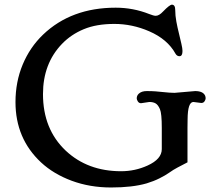

<svg xmlns="http://www.w3.org/2000/svg" viewBox="-20 -811 932 842"><path d="M862.8 -359.4 828.1 -363.8Q803.2 -363.8 802.7 -287.6Q802.2 -267.6 802.2 -250V-99.1L758.3 -76.2Q739.7 -66.4 722.7 -54.2Q705.6 -42 679.7 -29.1Q653.8 -16.1 623 -6.8Q560.5 11.2 467.3 11.2Q374 11.2 294.4 -18.3Q214.8 -47.9 160.2 -98.6Q47.9 -203.1 47.9 -363.3Q47.9 -452.1 79.6 -528.1Q111.3 -604 168.9 -659.2Q292.5 -777.3 487.3 -777.3Q564 -777.3 634.3 -749.5Q653.8 -741.7 663.1 -741.7Q677.7 -741.7 695.3 -760.7Q724.1 -790.5 733.9 -790.5Q748.5 -790.5 748.5 -766.6Q748.5 -742.7 753.4 -716.3Q758.3 -689.9 764.6 -665L775.4 -619.1Q780.3 -598.1 780.3 -587.4Q780.3 -564.5 767.1 -564.5Q755.9 -564.5 749.5 -575.7Q714.4 -639.2 634.3 -673.8Q560.1 -706.1 481.4 -706.1Q402.8 -706.1 347.2 -682.9Q291.5 -659.7 252 -618.7Q168.5 -532.2 168.5 -398.4Q168.5 -244.6 268.1 -150.4Q364.3 -60.1 511.2 -60.1Q572.3 -60.1 627 -85Q689.5 -113.3 689.5 -157.2V-250Q689.5 -313.5 681.4 -332.3Q673.3 -351.1 662.6 -357.4Q651.9 -363.8 634.8 -363.8L598.6 -358.4Q589.4 -358.4 584.5 -366.2Q579.6 -374 579.6 -379.6Q579.6 -385.3 581.8 -390.6Q584 -396 588.9 -400.4Q601.1 -411.6 623.5 -411.6Q646 -411.6 661.6 -410.4Q677.2 -409.2 690.4 -407.7Q726.6 -403.8 745.1 -403.8L835.9 -411.6Q871.1 -411.6 879.9 -390.6Q881.8 -385.3 881.8 -379.6Q881.8 -374 877 -366.7Q872.1 -359.4 862.8 -359.4Z"/></svg>

Font: Stoke
Style: Regular
Weight: 400
Designer: Nicole Fally
Foundry: Nicole Fally
Version: Version 1.002